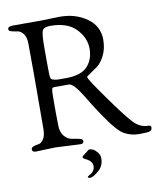

<svg xmlns="http://www.w3.org/2000/svg" viewBox="-97 -794 912 1073"><g transform="rotate(-10 359.0 -257.0)"><path d="M305 79C305 84.3 309.3 89 318 93C344 105 357 120.3 357 139C357 159 346.7 174.3 326 185C318.7 189 315 192 315 194C315 198.7 319.7 201 329 201C338.3 201 353.7 192.2 375 174.5C396.3 156.8 407 133.7 407 105C407 91.7 402.8 80 394.5 70C386.2 60 378.3 53.2 371 49.5C363.7 45.8 357.3 44 352 44C346.7 44 340.3 47.7 333 55C329 58.3 323.3 62.7 316 68C308.7 73.3 305 77 305 79ZM118 -428 117 -113C117 -88.3 112.7 -69.3 104 -56C95.3 -42.7 85.7 -35.3 75 -34C47 -30.7 33 -23.3 33 -12C33 -1.3 40 4 54 4L164 0L307 7C319 7 325 1.7 325 -9C325 -15.7 318.7 -20.5 306 -23.5C293.3 -26.5 279.2 -29.2 263.5 -31.5C247.8 -33.8 233.7 -42.5 221 -57.5C208.3 -72.5 202 -93.7 202 -121V-130L201 -183V-264C201 -296.7 201.8 -316.3 203.5 -323C205.2 -329.7 210 -333 218 -333H300C317.3 -333 342 -307 374 -255C457.3 -115.7 517 -35.7 553 -15C579 0.3 608.2 8 640.5 8C672.8 8 693 6.3 701 3C709 -0.3 713 -7 713 -17C713 -25 708.3 -29 699 -29C663 -29 632.3 -44.7 607 -76C586.3 -98 548 -148.2 492 -226.5C436 -304.8 408 -348 408 -356C408 -358.7 414.5 -364.2 427.5 -372.5C440.5 -380.8 454.8 -390.7 470.5 -402C486.2 -413.3 500.5 -431.8 513.5 -457.5C526.5 -483.2 533 -513 533 -547C533 -598.3 511.7 -639.2 469 -669.5C426.3 -699.8 375 -715 315 -715L215 -712H49C29.7 -712 20 -706.7 20 -696C20 -689.3 25 -684.7 35 -682C45 -679.3 56.2 -677.2 68.5 -675.5C80.8 -673.8 92 -666.5 102 -653.5C112 -640.5 117 -621.7 117 -597ZM201 -536V-564C201 -611.3 203.7 -641.5 209 -654.5C214.3 -667.5 229.3 -674 254 -674C319.3 -674 368.2 -657 400.5 -623C432.8 -589 449 -551.5 449 -510.5C449 -469.5 436.8 -436 412.5 -410C388.2 -384 347.7 -371 291 -371H252C233.3 -371 219 -374 209 -380C205 -382.7 202.7 -392.2 202 -408.5C201.3 -424.8 201 -467.3 201 -536Z"/></g></svg>

Font: Sorts Mill Goudy
Style: Regular
Weight: 400
Version: Version 003.101